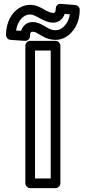

<svg xmlns="http://www.w3.org/2000/svg" viewBox="-20 -947 444 992"><path d="M242 -25H161V-686H242ZM267 25C278 25 292 15 292 0V-711C292 -722 282 -736 267 -736H136C125 -736 111 -726 111 -711V0C111 11 121 25 136 25ZM256 -830C286 -830 307 -852 314 -875L341 -873C335 -835 316 -811 294 -798C286 -793 277 -791 267 -791C236 -791 223 -807 188 -824C175 -830 162 -833 147 -833C117 -833 96 -811 89 -788L63 -789C69 -827 87 -853 108 -865C117 -870 125 -872 135 -872C152 -872 166 -863 185 -853C201 -845 224 -830 256 -830ZM256 -880C241 -880 226 -888 208 -898C192 -907 168 -922 135 -922C117 -922 99 -917 83 -908C39 -883 11 -830 11 -766C11 -755 20 -742 34 -741L108 -736C125 -735 135 -748 135 -761C135 -781 142 -783 147 -783C155 -783 161 -782 166 -779C188 -769 217 -741 267 -741C285 -741 303 -746 319 -755C362 -780 392 -831 392 -896C392 -909 382 -920 369 -921L295 -927C275 -929 268 -913 268 -902C268 -883 261 -880 256 -880Z"/></svg>

Font: Asimov
Style: NarOu
Weight: 500
Designer: Google
Version: Version 2.000980; 2014